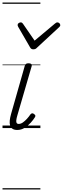

<svg xmlns="http://www.w3.org/2000/svg" viewBox="-20 -1018 499 1526"><path d="M117 15Q94 15 80 6Q66 -3 60.5 -20Q55 -37 57.5 -60.5Q60 -84 68 -112L177 -495Q181 -506 187 -510.5Q193 -515 208 -515Q222 -515 228.5 -509Q235 -503 232 -493L118 -101Q111 -78 109.5 -62.5Q108 -47 112.5 -40Q117 -33 128 -33Q145 -33 161.5 -44.5Q178 -56 194 -73.5Q210 -91 222 -109Q229 -117 236 -117.5Q243 -118 250 -112Q260 -105 261 -99.5Q262 -94 258 -87Q246 -67 225 -43.5Q204 -20 176.5 -2.5Q149 15 117 15ZM436 -840Q445 -840 452 -833.5Q459 -827 459 -818Q459 -813 456.5 -809.5Q454 -806 450 -802L274 -639Q267 -631 260 -628.5Q253 -626 244 -626Q237 -626 231 -629Q225 -632 220 -640L125 -804Q123 -808 121.5 -812Q120 -816 120 -819Q120 -829 128.5 -834.5Q137 -840 144 -840Q151 -840 154.5 -837.5Q158 -835 162 -830L255 -695L416 -830Q422 -835 426.5 -837.5Q431 -840 436 -840ZM0 478H301V488H0ZM0 -20H301V0H0ZM0 -505H301V-500H0ZM0 -998H301V-988H0Z"/></svg>

Font: Playwrite AU SA Guides
Style: Regular
Weight: 400
Designer: Veronika Burian, José Scaglione
Foundry: TypeTogether
Version: Version 1.003